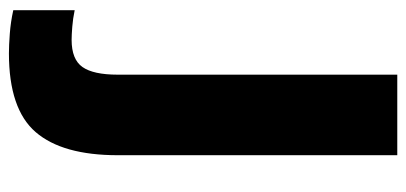

<svg xmlns="http://www.w3.org/2000/svg" viewBox="-266 -480 932 441"><g transform="rotate(90 200.5 -259.0)"><path d="M102 187Q84 187 57 185Q30 183 3 177V36Q22 40 41 41.5Q60 43 71 43Q116 43 133.5 18Q151 -7 151 -63V-705H336V-63Q336 64 283 125.5Q230 187 102 187Z"/></g></svg>

Font: Mulish Black
Style: Regular
Weight: 900
Designer: Vernon Adams
Foundry: Vernon Adams
Version: Version 3.603; ttfautohint (v1.8.3)